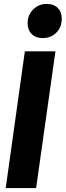

<svg xmlns="http://www.w3.org/2000/svg" viewBox="-20 -953 333 973"><path d="M261 -693 163 0H9L106 -693ZM120 -835Q120 -877 148 -905Q176 -933 216 -933Q253 -933 273 -912.5Q293 -892 293 -858Q293 -815 265.5 -787.5Q238 -760 197 -760Q161 -760 140.5 -780.5Q120 -801 120 -835Z"/></svg>

Font: Fira Sans Extra Condensed
Style: Bold Italic
Weight: 700
Width: 3
Italic angle: -8°
Designer: Carrois Corporate & Edenspiekermann AG
Foundry: Carrois Corporate GbR & Edenspiekermann AG
Version: Version 4.203